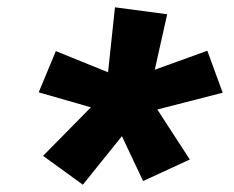

<svg xmlns="http://www.w3.org/2000/svg" viewBox="-20 -772 640 526"><path d="M207 -266 98 -345 229 -478 86 -519 133 -632 276 -574 295 -752 438 -733 404 -581 548 -633 590 -518 411 -472 500 -335 372 -276 314 -399Z"/></svg>

Font: Iosevka Heavy Extended Oblique
Style: Regular
Weight: 900
Width: 7
Italic angle: -9°
Monospace: yes
Designer: Belleve Invis
Foundry: Belleve Invis
Version: Version 32.5.0; ttfautohint (v1.8.4)